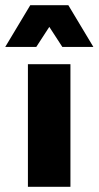

<svg xmlns="http://www.w3.org/2000/svg" viewBox="-56 -716 378 736"><path d="M51 0V-470H214V0ZM-36 -536 60 -696H206L302 -536H183L133 -613L83 -536Z"/></svg>

Font: Gantari ExtraBold
Style: Regular
Weight: 800
Version: Version 1.000